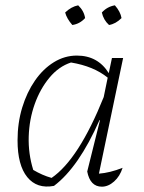

<svg xmlns="http://www.w3.org/2000/svg" viewBox="-20 -697 541 722"><path d="M183 2Q119 14 82.5 -31Q46 -76 46 -169Q46 -235 63.5 -292.5Q81 -350 111.5 -394Q142 -438 182.5 -463Q223 -488 269 -488Q348 -488 389 -422L401 -479H443L352 -44Q393 -47 441 -66Q431 -34 409 -14.5Q387 5 363 5Q319 5 308 -52L356 -245H354Q276 -68 183 2ZM105 -58Q122 -48 139 -40.5Q156 -33 174 -28Q276 -98 370 -332L385 -405Q332 -448 247 -462Q201 -447 166 -405Q131 -363 110.5 -305.5Q90 -248 88 -183.5Q86 -119 105 -58ZM274 -677Q296 -656 300 -629Q280 -607 252 -603Q231 -627 225 -650Q248 -672 274 -677ZM412 -677Q433 -653 437 -629Q415 -607 390 -603Q369 -622 363 -650Q383 -672 412 -677Z"/></svg>

Font: Piazzolla ExtraLight
Style: Italic
Weight: 200
Italic angle: -11.3°
Designer: Juan Pablo del Peral
Foundry: Huerta Tipografica
Version: Version 1.330